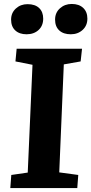

<svg xmlns="http://www.w3.org/2000/svg" viewBox="-20 -949 461 969"><path d="M144 -622 58 -639 64 -703H394L387 -639L302 -624L279 -79L375 -66L370 0H32L37 -66L120 -78ZM36 -850Q36 -884 60 -906Q84 -928 119 -928Q157 -928 177.5 -908.5Q198 -889 198 -855Q198 -819 174.5 -797.5Q151 -776 114 -776Q78 -776 57 -795.5Q36 -815 36 -850ZM258 -850Q258 -885 282.5 -907Q307 -929 342 -929Q379 -929 400 -909Q421 -889 421 -855Q421 -820 397 -798Q373 -776 337 -776Q300 -776 279 -795.5Q258 -815 258 -850Z"/></svg>

Font: Literata 18pt
Style: Bold Italic
Weight: 700
Italic angle: -2°
Designer: Latin by Veronika Burian and Jose Scaglione. Greek by Irene Vlachou. Cyrillic by Vera Evstafieva
Foundry: TypeTogether
Version: Version 3.103;gftools[0.9.29]